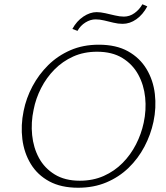

<svg xmlns="http://www.w3.org/2000/svg" viewBox="-20 -875 779 902"><path d="M347 7Q267 7 211.5 -23Q156 -53 124.5 -105Q93 -157 85 -221.5Q77 -286 91 -354Q103 -414 132.5 -469.5Q162 -525 206.5 -569Q251 -613 310.5 -639Q370 -665 444 -665Q526 -665 581.5 -634Q637 -603 668.5 -550.5Q700 -498 707.5 -433.5Q715 -369 701 -303Q688 -242 658.5 -186Q629 -130 584 -86.5Q539 -43 479.5 -18Q420 7 347 7ZM355 -26Q417 -26 467.5 -48.5Q518 -71 556 -109.5Q594 -148 619 -197Q644 -246 655 -298Q668 -358 662 -417Q656 -476 629.5 -524.5Q603 -573 555 -602.5Q507 -632 436 -632Q374 -632 324 -609.5Q274 -587 236 -548.5Q198 -510 173 -461Q148 -412 138 -360Q125 -300 131 -240.5Q137 -181 163 -133Q189 -85 237 -55.5Q285 -26 355 -26ZM344 -730 320 -739Q340 -776 371.5 -797Q403 -818 434 -818Q452 -818 474.5 -813Q497 -808 520 -802.5Q543 -797 562 -797Q589 -797 612 -813.5Q635 -830 649 -855L672 -845Q651 -806 620.5 -784.5Q590 -763 556 -763Q535 -763 512.5 -768.5Q490 -774 469 -779Q448 -784 429 -784Q405 -784 381.5 -769.5Q358 -755 344 -730Z"/></svg>

Font: Ysabeau Infant ExtraLight
Style: Italic
Weight: 250
Italic angle: -12°
Designer: Christian Thalmann (Catharsis Fonts)
Version: Version 2.001;gftools[0.9.30]; featfreeze: ss01,ss02,lnum